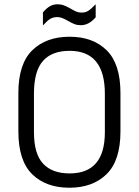

<svg xmlns="http://www.w3.org/2000/svg" viewBox="-20 -871 650 899"><path d="M66 -256V-435Q66 -572 131 -635.5Q196 -699 306 -699Q415 -699 479.5 -635.5Q544 -572 544 -435V-256Q544 -119 479 -55.5Q414 8 305 8Q195 8 130.5 -55.5Q66 -119 66 -256ZM471 -252V-432Q471 -633 306 -633Q223 -633 181 -585.5Q139 -538 139 -432V-252Q139 -151 181.5 -105Q224 -59 306 -59Q471 -59 471 -252ZM181 -813Q198 -833 214 -842Q230 -851 250 -851Q266 -851 279 -846Q292 -841 310 -831Q325 -822 336.5 -817Q348 -812 362 -812Q380 -812 393.5 -820.5Q407 -829 428 -851V-790Q396 -753 359 -753Q342 -753 329 -758Q316 -763 297 -774Q294 -776 284 -781Q274 -786 265 -788.5Q256 -791 248 -791Q229 -791 215 -782.5Q201 -774 181 -752Z"/></svg>

Font: D-DIN
Style: Regular
Weight: 400
Designer: Charles Nix
Foundry: Datto Inc.
Version: Version 1.00